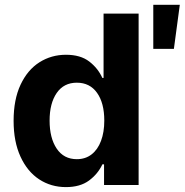

<svg xmlns="http://www.w3.org/2000/svg" viewBox="-20 -763 762 792"><path d="M36.1 -264.6Q36.1 -352.5 64.9 -413.8Q93.8 -475.1 142.8 -506.1Q191.9 -537.1 252 -537.1Q312 -537.1 348.1 -509.3Q384.3 -481.4 402.3 -441.4H407.2V-707H551.8V0H409.2V-85H402.3Q383.8 -45.4 347.2 -18.3Q310.5 8.8 252 8.8Q190.4 8.8 141.6 -23.2Q92.8 -55.2 64.5 -116.9Q36.1 -178.7 36.1 -264.6ZM410.2 -265.6Q410.2 -337.9 380.4 -379.9Q350.6 -421.9 296.9 -421.9Q243.2 -421.9 213.9 -379.4Q184.6 -336.9 184.6 -265.6Q184.6 -193.4 213.9 -149.9Q243.2 -106.4 296.9 -106.4Q332.5 -106.4 357.9 -126.2Q383.3 -146 396.7 -181.9Q410.2 -217.8 410.2 -265.6ZM612.3 -743.2H721.7L697.3 -561.5H612.3Z"/></svg>

Font: Pretendard JP
Style: Bold
Weight: 700
Designer: Base glyphs from Inter by Rasmus Andersson; Hangeul glyphs from Noto Sans CJK(Source Han Sans) by Jang Soo-young and Kan
Foundry: Kil Hyung-jin
Version: Version 1.309